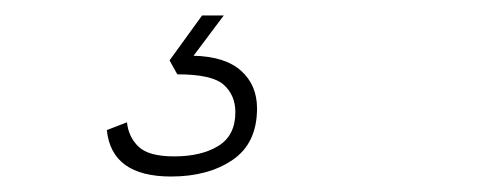

<svg xmlns="http://www.w3.org/2000/svg" viewBox="-20 -24 640 248"><path d="M201 204Q124 204 118 144L144 134Q146 153 159 165.5Q172 178 205 178Q240 178 262 164.5Q284 151 284 121Q284 99 269 85.5Q254 72 209 72L199 54L241 -4H269L230 48Q271 49 291.5 67.5Q312 86 312 116Q312 161 280.5 182.5Q249 204 201 204Z"/></svg>

Font: Geist Mono Thin
Style: Italic
Weight: 100
Italic angle: -12°
Monospace: yes
Designer: Basement.studio, Andrés Briganti, Mateo Zaragoza
Foundry: Basement.studio, Vercel, Andrés Briganti, Guido Ferreyra, Mateo Zaragoza
Version: Version 1.500; ttfautohint (v1.8.4.7-5d5b)